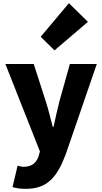

<svg xmlns="http://www.w3.org/2000/svg" viewBox="-20 -973 644 1212"><path d="M143 219C278 219 340 147 395 1L591 -569H421L355 -333C342 -279 329 -226 318 -172H313C298 -228 286 -281 269 -333L193 -569H14L232 -17L224 12C211 52 183 80 129 80C116 80 101 75 91 73L59 208C83 215 106 219 143 219ZM324 -655 535 -835 415 -953 237 -741Z"/></svg>

Font: Source Han Sans HK Heavy
Style: Regular
Weight: 900
Designer: Ryoko NISHIZUKA 西塚涼子 (kana, bopomofo & ideographs); Paul D. Hunt (Latin, Greek & Cyrillic); Sandoll Communications 산돌커뮤니
Foundry: Adobe
Version: Version 2.000;hotconv 1.0.107;makeotfexe 2.5.65593